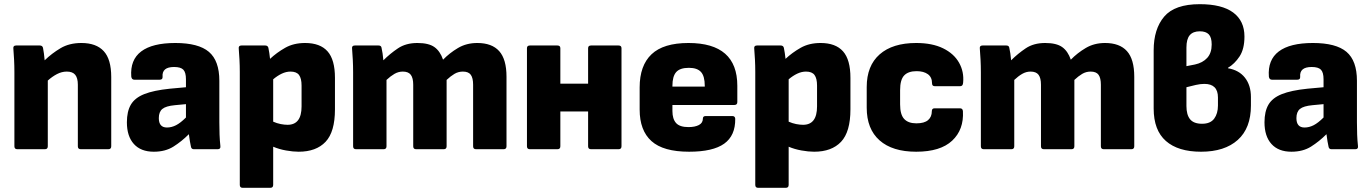

<svg xmlns="http://www.w3.org/2000/svg" viewBox="-20 -715 6571 920"><path d="M63 0Q49 0 49 -14V-368Q49 -400 47.5 -429Q46 -458 44 -482Q42 -497 57 -497H171Q183 -497 186 -486Q191 -461 194 -426Q228 -459 270 -484Q312 -509 370 -509Q441 -509 477 -470Q513 -431 513 -346V-14Q513 0 499 0H367Q353 0 353 -14V-309Q353 -341 340.5 -356.5Q328 -372 300 -372Q276 -372 253 -360Q230 -348 209 -329V-14Q209 0 195 0Z M717 12Q655 12 621.5 -25Q588 -62 588 -129Q588 -181 607 -213.5Q626 -246 671 -264Q716 -282 794 -290L871 -297V-335Q871 -368 858.5 -381Q846 -394 814 -394Q755 -394 759 -347Q760 -333 745 -333H624Q611 -333 609 -348Q603 -428 656.5 -468.5Q710 -509 820 -509Q931 -509 981 -466.5Q1031 -424 1031 -328V-129Q1031 -98 1032 -70.5Q1033 -43 1036 -15Q1038 0 1023 0H909Q897 0 895 -12Q890 -33 885 -72Q850 -37 811 -12.5Q772 12 717 12ZM741 -149Q741 -104 780 -104Q802 -104 823.5 -115Q845 -126 871 -152V-216L818 -211Q775 -207 758 -193Q741 -179 741 -149Z M1143 185Q1129 185 1129 171V-370Q1129 -401 1127.5 -429Q1126 -457 1124 -482Q1122 -497 1137 -497H1251Q1263 -497 1266 -486Q1271 -462 1274 -433Q1306 -463 1346.5 -486Q1387 -509 1442 -509Q1514 -509 1549.5 -469Q1585 -429 1585 -342V-191Q1585 -83 1540 -35.5Q1495 12 1411 12Q1384 12 1350.5 6Q1317 0 1289 -12V171Q1289 185 1275 185ZM1372 -372Q1351 -372 1330 -362Q1309 -352 1289 -335V-132Q1307 -124 1325 -120.5Q1343 -117 1358 -117Q1425 -117 1425 -205V-305Q1425 -339 1413 -355.5Q1401 -372 1372 -372Z M1686 0Q1672 0 1672 -14V-368Q1672 -400 1670.5 -428.5Q1669 -457 1667 -482Q1665 -497 1680 -497H1794Q1806 -497 1808 -487Q1814 -461 1817 -426Q1849 -458 1887 -483.5Q1925 -509 1980 -509Q2034 -509 2061.5 -489.5Q2089 -470 2103 -429Q2134 -461 2174.5 -485Q2215 -509 2267 -509Q2337 -509 2372 -470Q2407 -431 2407 -347V-14Q2407 0 2393 0H2261Q2247 0 2247 -14V-309Q2247 -341 2236 -356.5Q2225 -372 2198 -372Q2176 -372 2157.5 -361Q2139 -350 2120 -332V-14Q2120 0 2106 0H1974Q1960 0 1960 -14V-309Q1960 -341 1948.5 -356.5Q1937 -372 1910 -372Q1889 -372 1870 -361Q1851 -350 1832 -332V-14Q1832 0 1818 0Z M2519 0Q2505 0 2505 -14V-484Q2505 -497 2519 -497H2651Q2665 -497 2665 -484V-314H2798V-484Q2798 -497 2812 -497H2944Q2958 -497 2958 -484V-14Q2958 0 2944 0H2812Q2798 0 2798 -14V-181H2665V-14Q2665 0 2651 0Z M3282 12Q3158 12 3101.5 -39Q3045 -90 3045 -190V-296Q3045 -401 3102 -455Q3159 -509 3279 -509Q3513 -509 3513 -304V-226Q3513 -212 3499 -212H3202V-183Q3202 -145 3219.5 -125.5Q3237 -106 3279 -106Q3310 -106 3329 -116Q3348 -126 3348 -147Q3348 -159 3362 -159H3489Q3502 -159 3503 -146Q3504 -65 3450 -26.5Q3396 12 3282 12ZM3202 -300H3357V-304Q3357 -350 3339 -370Q3321 -390 3281 -390Q3238 -390 3220 -369.5Q3202 -349 3202 -304Z M3613 185Q3599 185 3599 171V-370Q3599 -401 3597.5 -429Q3596 -457 3594 -482Q3592 -497 3607 -497H3721Q3733 -497 3736 -486Q3741 -462 3744 -433Q3776 -463 3816.5 -486Q3857 -509 3912 -509Q3984 -509 4019.5 -469Q4055 -429 4055 -342V-191Q4055 -83 4010 -35.5Q3965 12 3881 12Q3854 12 3820.5 6Q3787 0 3759 -12V171Q3759 185 3745 185ZM3842 -372Q3821 -372 3800 -362Q3779 -352 3759 -335V-132Q3777 -124 3795 -120.5Q3813 -117 3828 -117Q3895 -117 3895 -205V-305Q3895 -339 3883 -355.5Q3871 -372 3842 -372Z M4370 12Q4256 12 4194.5 -42.5Q4133 -97 4133 -199V-298Q4133 -400 4195 -454.5Q4257 -509 4370 -509Q4447 -509 4499 -483.5Q4551 -458 4575.5 -414.5Q4600 -371 4595 -319Q4594 -302 4581 -302H4459Q4446 -302 4446 -316Q4446 -345 4426 -359.5Q4406 -374 4372 -374Q4332 -374 4312.5 -353.5Q4293 -333 4293 -283V-215Q4293 -166 4312.5 -145Q4332 -124 4371 -124Q4409 -124 4427 -139.5Q4445 -155 4445 -182Q4445 -196 4458 -196H4580Q4593 -196 4594 -182Q4599 -94 4542.5 -41Q4486 12 4370 12Z M4694 0Q4680 0 4680 -14V-368Q4680 -400 4678.5 -428.5Q4677 -457 4675 -482Q4673 -497 4688 -497H4802Q4814 -497 4816 -487Q4822 -461 4825 -426Q4857 -458 4895 -483.5Q4933 -509 4988 -509Q5042 -509 5069.5 -489.5Q5097 -470 5111 -429Q5142 -461 5182.5 -485Q5223 -509 5275 -509Q5345 -509 5380 -470Q5415 -431 5415 -347V-14Q5415 0 5401 0H5269Q5255 0 5255 -14V-309Q5255 -341 5244 -356.5Q5233 -372 5206 -372Q5184 -372 5165.5 -361Q5147 -350 5128 -332V-14Q5128 0 5114 0H4982Q4968 0 4968 -14V-309Q4968 -341 4956.5 -356.5Q4945 -372 4918 -372Q4897 -372 4878 -361Q4859 -350 4840 -332V-14Q4840 0 4826 0Z M5735 12Q5625 12 5566.5 -39.5Q5508 -91 5508 -195V-474Q5508 -576 5558.5 -635.5Q5609 -695 5729 -695Q5835 -695 5889 -655Q5943 -615 5943 -540Q5943 -480 5919.5 -444.5Q5896 -409 5864 -390V-388Q5917 -379 5945.5 -342.5Q5974 -306 5974 -250V-209Q5974 -101 5911 -44.5Q5848 12 5735 12ZM5665 -398 5706 -406Q5743 -414 5764.5 -437.5Q5786 -461 5786 -502Q5786 -536 5772 -550.5Q5758 -565 5729 -565Q5697 -565 5681 -546.5Q5665 -528 5665 -487ZM5740 -122Q5780 -122 5798 -146.5Q5816 -171 5816 -209V-248Q5816 -313 5751 -313Q5732 -313 5710 -308Q5688 -303 5665 -297V-207Q5665 -165 5682.5 -143.5Q5700 -122 5740 -122Z M6168 12Q6106 12 6072.5 -25Q6039 -62 6039 -129Q6039 -181 6058 -213.5Q6077 -246 6122 -264Q6167 -282 6245 -290L6322 -297V-335Q6322 -368 6309.5 -381Q6297 -394 6265 -394Q6206 -394 6210 -347Q6211 -333 6196 -333H6075Q6062 -333 6060 -348Q6054 -428 6107.5 -468.5Q6161 -509 6271 -509Q6382 -509 6432 -466.5Q6482 -424 6482 -328V-129Q6482 -98 6483 -70.5Q6484 -43 6487 -15Q6489 0 6474 0H6360Q6348 0 6346 -12Q6341 -33 6336 -72Q6301 -37 6262 -12.5Q6223 12 6168 12ZM6192 -149Q6192 -104 6231 -104Q6253 -104 6274.5 -115Q6296 -126 6322 -152V-216L6269 -211Q6226 -207 6209 -193Q6192 -179 6192 -149Z"/></svg>

Font: Sofia Sans Black
Style: Regular
Weight: 900
Designer: Botio Nikoltchev, Ani Petrova
Foundry: lettersoup
Version: Version 4.100; ttfautohint (v1.8.3)